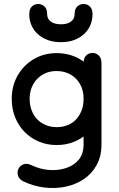

<svg xmlns="http://www.w3.org/2000/svg" viewBox="-20 -775 596 965"><path d="M138 55Q115 44 97.5 51Q80 58 72.5 74Q65 90 70.5 108Q76 126 98 137Q149 161 203.5 167.5Q258 174 309 163.5Q360 153 401 125.5Q442 98 466 54Q490 10 490 -49Q490 -96 490 -153Q490 -210 490 -280Q490 -346 460.5 -397.5Q431 -449 380 -478.5Q329 -508 264 -508Q201 -508 150 -478Q99 -448 69 -396Q39 -344 39 -278Q39 -228 56 -185.5Q73 -143 104 -111.5Q135 -80 176 -63Q217 -46 265 -46Q313 -46 354 -63Q395 -80 425.5 -111Q456 -142 473 -184Q490 -226 490 -276Q490 -310 490 -338.5Q490 -367 490 -396Q490 -425 490 -458Q490 -483 476.5 -496Q463 -509 445 -509Q427 -509 413.5 -496.5Q400 -484 400 -458Q400 -431 400 -399Q400 -367 400 -335.5Q400 -304 400 -276Q400 -245 390 -219.5Q380 -194 362.5 -175Q345 -156 320 -146Q295 -136 265 -136Q235 -136 210 -146.5Q185 -157 167 -175.5Q149 -194 139 -220.5Q129 -247 129 -278Q129 -309 139 -334.5Q149 -360 167 -378.5Q185 -397 209.5 -407.5Q234 -418 264 -418Q304 -418 334.5 -400.5Q365 -383 382.5 -352Q400 -321 400 -280Q400 -233 400 -176.5Q400 -120 400 -49Q400 -1 375 28.5Q350 58 309.5 70.5Q269 83 224 79Q179 75 138 55ZM445 -704Q445 -730 431.5 -742.5Q418 -755 400 -755Q382 -755 368.5 -742.5Q355 -730 355 -704Q355 -688 346.5 -676.5Q338 -665 323 -659Q308 -653 286 -653Q265 -653 249.5 -659Q234 -665 225.5 -676.5Q217 -688 217 -704Q217 -730 203.5 -742.5Q190 -755 172 -755Q154 -755 140.5 -742.5Q127 -730 127 -704Q127 -675 137.5 -649.5Q148 -624 169 -604.5Q190 -585 219.5 -574Q249 -563 286 -563Q324 -563 353 -574Q382 -585 403 -604.5Q424 -624 434.5 -649.5Q445 -675 445 -704Z"/></svg>

Font: Tilt Neon
Style: Regular
Weight: 400
Designer: Andy Clymer
Foundry: Andy Clymer
Version: Version 1.000